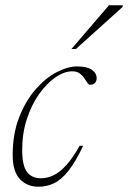

<svg xmlns="http://www.w3.org/2000/svg" viewBox="-20 -697 485 727"><path d="M254 -427Q223.5 -427 190.5 -404.5Q157.5 -382 128.8 -341.8Q100 -301.5 82 -247.2Q64 -193 64 -129Q64 -71 81.8 -46.5Q99.5 -22 135.5 -22Q159 -22 182.2 -33Q205.5 -44 230 -70.5Q254.5 -97 281.5 -145H295Q266.5 -85 239.8 -51Q213 -17 185.2 -3.5Q157.5 10 125.5 10Q82.5 10 55.2 -19Q28 -48 28 -109.5Q28 -189.5 52.2 -252Q76.5 -314.5 114 -357.8Q151.5 -401 193.8 -423.2Q236 -445.5 272 -445.5Q309 -445.5 327.5 -433Q346 -420.5 346 -400.5Q346 -390 339.5 -383Q333 -376 321.5 -376Q315.5 -376 310.8 -383.5Q306 -391 299 -401Q292 -411.5 281.5 -419.2Q271 -427 254 -427ZM250.5 -511.5 392.5 -677H445L444 -670.5L267.5 -511.5Z"/></svg>

Font: Newsreader 24pt ExtraLight
Style: Italic
Weight: 250
Italic angle: -17°
Designer: Hugues Gentile
Foundry: Production Type
Version: Version 1.003